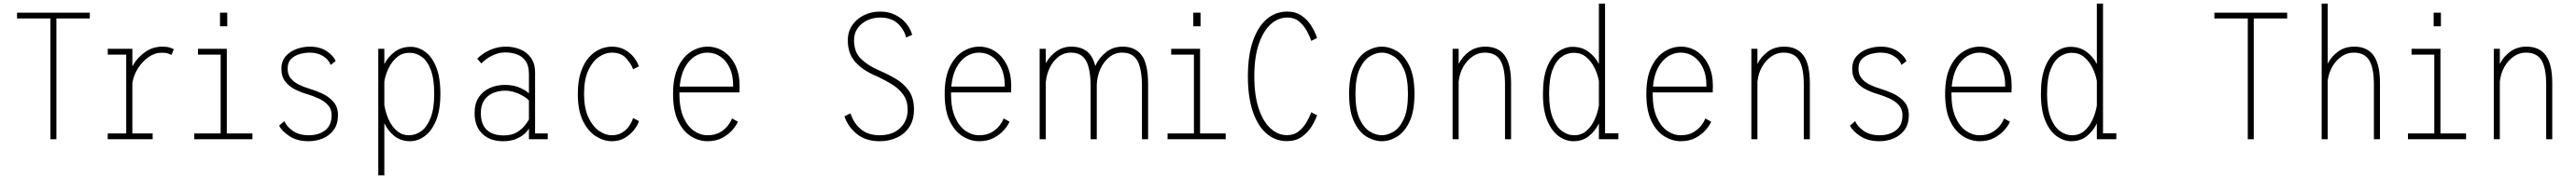

<svg xmlns="http://www.w3.org/2000/svg" viewBox="-20 -770 14225 990"><path d="M258.5 0V-668H74V-700H476V-668H291.5V0Z M575 0V-32H677V-468H575V-500H711V-403.5Q736 -449 779 -480.5Q822 -512 877.5 -512Q902 -512 917.8 -506.8Q933.5 -501.5 940 -497.5L926.5 -465.5Q922 -469 908.5 -473.8Q895 -478.5 873.5 -478.5Q835 -478.5 800.2 -454.2Q765.5 -430 741.5 -391.5Q717.5 -353 711 -310.5V-32H823V0Z M1195 -700H1235V-624.5H1195ZM1053 0V-32H1198.5V-468H1073V-500H1232.5V-32H1374V0Z M1684 11Q1621 11 1578.5 -17Q1536 -45 1521.5 -75.5L1550.5 -100Q1561 -72.5 1595.8 -47.2Q1630.5 -22 1685 -22Q1741 -22 1776.2 -49.8Q1811.5 -77.5 1811.5 -133Q1811.5 -167 1791 -189.2Q1770.5 -211.5 1739.5 -225.5Q1708.5 -239.5 1677 -249Q1645 -258 1612 -274Q1579 -290 1556.5 -317.8Q1534 -345.5 1534 -389.5Q1534 -432 1557.8 -459Q1581.5 -486 1617.5 -499Q1653.5 -512 1691 -512Q1747.5 -512 1785 -486.5Q1822.5 -461 1833.5 -432L1806 -411Q1795.5 -440.5 1764 -459.8Q1732.5 -479 1691 -479Q1666 -479 1637.2 -471.5Q1608.5 -464 1588.5 -444.8Q1568.5 -425.5 1568.5 -389.5Q1568.5 -358 1585.5 -337Q1602.5 -316 1630 -302.2Q1657.5 -288.5 1690 -279Q1723 -269.5 1759.2 -252.8Q1795.5 -236 1821 -207.5Q1846.5 -179 1846.5 -133Q1846.5 -84 1823.5 -52.2Q1800.5 -20.5 1763.5 -4.8Q1726.5 11 1684 11Z M2069 200V-500H2102.5V-415Q2123 -456 2160 -483.5Q2197 -511 2248 -511Q2290 -511 2327.5 -484.2Q2365 -457.5 2388.5 -400Q2412 -342.5 2412 -251Q2412 -159.5 2387.5 -101.8Q2363 -44 2324.5 -16.5Q2286 11 2244 11Q2194 11 2158.2 -17.5Q2122.5 -46 2102.5 -88.5V200ZM2241.5 -478Q2201.5 -478 2173 -454.2Q2144.5 -430.5 2126.8 -394.2Q2109 -358 2102.5 -320V-190Q2108.5 -149 2125.8 -110.2Q2143 -71.5 2171.2 -46.8Q2199.5 -22 2239 -22Q2276 -22 2307.5 -45.5Q2339 -69 2358.5 -119.5Q2378 -170 2378 -251Q2378 -333.5 2359.2 -383.2Q2340.5 -433 2309.5 -455.5Q2278.5 -478 2241.5 -478Z M2758.5 11Q2686 11 2643.5 -30.2Q2601 -71.5 2601 -145Q2601 -197.5 2624 -232Q2647 -266.5 2685.2 -283.5Q2723.5 -300.5 2768.5 -300.5Q2817 -300.5 2852.5 -284Q2888 -267.5 2901 -253.5V-360.5Q2901 -406.5 2882.8 -432.5Q2864.5 -458.5 2834.8 -469.2Q2805 -480 2771 -480Q2740.5 -480 2713.8 -469.2Q2687 -458.5 2667.2 -444Q2647.5 -429.5 2638.5 -419L2615.5 -445.5Q2627 -458 2649.5 -473.5Q2672 -489 2704 -500.5Q2736 -512 2776 -512Q2815 -512 2851.5 -497.5Q2888 -483 2911.5 -451.2Q2935 -419.5 2935 -368V-32H3005V0H2901V-60Q2894.5 -46.5 2876.2 -29.8Q2858 -13 2828.5 -1Q2799 11 2758.5 11ZM2762 -21Q2804.5 -21 2832.8 -37.5Q2861 -54 2877.5 -75Q2894 -96 2901 -109V-214Q2891.5 -225.5 2871 -238Q2850.5 -250.5 2823.8 -259.5Q2797 -268.5 2769 -268.5Q2733.5 -268.5 2703.2 -255.8Q2673 -243 2654.2 -215.8Q2635.5 -188.5 2635.5 -145Q2635.5 -82 2668.5 -51.5Q2701.5 -21 2762 -21Z M3359 11Q3316 11 3272.8 -15.2Q3229.5 -41.5 3200.2 -99.2Q3171 -157 3171 -251Q3171 -322.5 3188 -372.2Q3205 -422 3232.8 -453Q3260.5 -484 3293.5 -498Q3326.5 -512 3359 -512Q3400 -512 3430.2 -495.2Q3460.5 -478.5 3480 -453.5Q3499.5 -428.5 3508.5 -403L3476.5 -387Q3464 -420.5 3436 -449.8Q3408 -479 3359 -479Q3323 -479 3287.8 -455.2Q3252.5 -431.5 3229 -381Q3205.5 -330.5 3205.5 -251Q3205.5 -172.5 3229 -121.8Q3252.5 -71 3287.8 -46.5Q3323 -22 3359 -22Q3393 -22 3417.2 -37.5Q3441.5 -53 3456 -75.2Q3470.5 -97.5 3476 -117L3508.5 -100.5Q3503.5 -81 3484 -54.8Q3464.5 -28.5 3433 -8.8Q3401.5 11 3359 11Z M3887 11Q3840.5 11 3796.8 -15.8Q3753 -42.5 3725 -100.2Q3697 -158 3697 -251Q3697 -342 3725 -399.8Q3753 -457.5 3796.8 -484.8Q3840.5 -512 3887.5 -512Q3937 -512 3977 -485.2Q4017 -458.5 4040.8 -409.8Q4064.5 -361 4064.5 -295Q4064.5 -276 4063.5 -259H3732Q3732 -255 3732 -251Q3732 -173.5 3754 -122.8Q3776 -72 3811.5 -47Q3847 -22 3887 -22Q3928 -22 3955.8 -38Q3983.5 -54 4000 -75.8Q4016.5 -97.5 4022.5 -115L4055 -97Q4048 -78.5 4026.5 -53Q4005 -27.5 3970 -8.2Q3935 11 3887 11ZM3886 -479Q3850.5 -479 3817.8 -458.8Q3785 -438.5 3762.2 -396.8Q3739.5 -355 3733.5 -291H4028.5V-301.5Q4028.5 -353.5 4010 -393.8Q3991.5 -434 3959.5 -456.5Q3927.5 -479 3886 -479Z M4837.5 11Q4761 11 4711.8 -29.2Q4662.5 -69.5 4643.5 -126.5L4677 -143.5Q4693.5 -90.5 4733.2 -56.2Q4773 -22 4837.5 -22Q4910 -22 4951.2 -62Q4992.5 -102 4992.5 -162.5Q4992.5 -211 4969.8 -244.2Q4947 -277.5 4909 -301.5Q4871 -325.5 4825 -347Q4748.5 -378 4705.2 -425.2Q4662 -472.5 4662 -546.5Q4662 -594.5 4686.5 -630.5Q4711 -666.5 4751.8 -686.2Q4792.5 -706 4841 -706Q4887.5 -706 4924 -687.8Q4960.5 -669.5 4984.5 -640.2Q5008.5 -611 5017.5 -577.5L4984.5 -562.5Q4972 -609.5 4936.5 -641.2Q4901 -673 4841 -673Q4802.5 -673 4769.5 -657.5Q4736.5 -642 4716.5 -614Q4696.5 -586 4696.5 -548Q4696.5 -482 4734.5 -444.8Q4772.5 -407.5 4837 -379.5Q4887.5 -358 4930.8 -331.8Q4974 -305.5 5000.8 -265.8Q5027.5 -226 5027.5 -165Q5027.5 -107 5001.8 -67.8Q4976 -28.5 4932.8 -8.8Q4889.5 11 4837.5 11Z M5387 11Q5340.5 11 5296.8 -15.8Q5253 -42.5 5225 -100.2Q5197 -158 5197 -251Q5197 -342 5225 -399.8Q5253 -457.5 5296.8 -484.8Q5340.5 -512 5387.5 -512Q5437 -512 5477 -485.2Q5517 -458.5 5540.8 -409.8Q5564.5 -361 5564.5 -295Q5564.5 -276 5563.5 -259H5232Q5232 -255 5232 -251Q5232 -173.5 5254 -122.8Q5276 -72 5311.5 -47Q5347 -22 5387 -22Q5428 -22 5455.8 -38Q5483.5 -54 5500 -75.8Q5516.5 -97.5 5522.5 -115L5555 -97Q5548 -78.5 5526.5 -53Q5505 -27.5 5470 -8.2Q5435 11 5387 11ZM5386 -479Q5350.5 -479 5317.8 -458.8Q5285 -438.5 5262.2 -396.8Q5239.5 -355 5233.5 -291H5528.5V-301.5Q5528.5 -353.5 5510 -393.8Q5491.5 -434 5459.5 -456.5Q5427.5 -479 5386 -479Z M5721.5 0V-500H5755.5V-420.5Q5777.5 -460 5813.5 -486Q5849.5 -512 5896.5 -512Q5949 -512 5982.2 -486.2Q6015.5 -460.5 6028.5 -405Q6049.5 -450.5 6087.8 -481.2Q6126 -512 6180 -512Q6249 -512 6284.8 -464.5Q6320.5 -417 6320.5 -302V0H6286.5V-292Q6286.5 -387.5 6261.8 -433.2Q6237 -479 6176.5 -479Q6137.5 -479 6106.5 -454.2Q6075.5 -429.5 6057.2 -389.2Q6039 -349 6037 -302V0H6003V-292Q6003 -387.5 5978.2 -433.2Q5953.5 -479 5893 -479Q5856 -479 5826.5 -456.8Q5797 -434.5 5778.5 -397.5Q5760 -360.5 5755.5 -316.5V0Z M6570 -700H6610V-624.5H6570ZM6428 0V-32H6573.5V-468H6448V-500H6607.5V-32H6749V0Z M7087 10.5Q7023 10.5 6974.5 -31.2Q6926 -73 6898.8 -153Q6871.5 -233 6871.5 -348Q6871.5 -463 6899.2 -543Q6927 -623 6976 -664.5Q7025 -706 7089 -706Q7136 -706 7169 -682.8Q7202 -659.5 7222.8 -625.8Q7243.5 -592 7253.5 -560L7221.5 -544Q7213.5 -568.5 7197.2 -598.5Q7181 -628.5 7154.8 -650.8Q7128.5 -673 7089.5 -673Q7038.5 -673 6997.2 -635.5Q6956 -598 6931.5 -525.8Q6907 -453.5 6907 -348Q6907 -242.5 6931.2 -170Q6955.5 -97.5 6996.5 -60Q7037.5 -22.5 7087.5 -22.5Q7126.5 -22.5 7153.5 -44.8Q7180.5 -67 7197 -96.8Q7213.5 -126.5 7221.5 -149L7253.5 -132.5Q7243.5 -103 7222.8 -69.5Q7202 -36 7168.5 -12.8Q7135 10.5 7087 10.5Z M7611 11Q7568.5 11 7526.8 -14.2Q7485 -39.5 7457.8 -97Q7430.5 -154.5 7430.5 -251Q7430.5 -347 7457.8 -404.2Q7485 -461.5 7526.8 -486.8Q7568.5 -512 7611 -512Q7654 -512 7695.5 -486.8Q7737 -461.5 7764.2 -404.2Q7791.5 -347 7791.5 -251Q7791.5 -154.5 7764.2 -97Q7737 -39.5 7695.5 -14.2Q7654 11 7611 11ZM7611 -22Q7643 -22 7676.2 -42Q7709.5 -62 7732.5 -111.8Q7755.5 -161.5 7755.5 -251Q7755.5 -339 7732.5 -388.8Q7709.5 -438.5 7676.2 -458.8Q7643 -479 7611 -479Q7579.5 -479 7545.8 -458.8Q7512 -438.5 7488.8 -388.8Q7465.5 -339 7465.5 -251Q7465.5 -161.5 7488.8 -111.8Q7512 -62 7545.8 -42Q7579.5 -22 7611 -22Z M8002 0V-500H8035.5V-416.5Q8056.5 -458 8093.8 -485Q8131 -512 8183 -512Q8254 -512 8289.5 -463.5Q8325 -415 8325 -309.5V0H8291.5V-302Q8291.5 -393.5 8265.8 -436.2Q8240 -479 8179.5 -479Q8143.5 -479 8112.5 -457.8Q8081.5 -436.5 8061 -400.5Q8040.5 -364.5 8035.5 -319V0Z M8669 11Q8627 11 8588.5 -16.5Q8550 -44 8525.5 -101.8Q8501 -159.5 8501 -251Q8501 -342.5 8524.5 -400Q8548 -457.5 8585.5 -484.2Q8623 -511 8665 -511Q8715.5 -511 8752.5 -483.8Q8789.5 -456.5 8810 -416V-750H8844V-32.5H8917.5V0H8810V-87.5Q8790 -45.5 8754.5 -17.2Q8719 11 8669 11ZM8535 -251Q8535 -170 8554.5 -119.5Q8574 -69 8605.8 -45.5Q8637.5 -22 8674 -22Q8713 -22 8741 -46.2Q8769 -70.5 8786.2 -108.2Q8803.5 -146 8810 -186.5V-322.5Q8803 -360 8785.2 -395.8Q8767.5 -431.5 8739.2 -454.8Q8711 -478 8671.5 -478Q8634.5 -478 8603.5 -455.5Q8572.5 -433 8553.8 -383.2Q8535 -333.5 8535 -251Z M9262 11Q9215.5 11 9171.8 -15.8Q9128 -42.5 9100 -100.2Q9072 -158 9072 -251Q9072 -342 9100 -399.8Q9128 -457.5 9171.8 -484.8Q9215.5 -512 9262.5 -512Q9312 -512 9352 -485.2Q9392 -458.5 9415.8 -409.8Q9439.5 -361 9439.5 -295Q9439.5 -276 9438.5 -259H9107Q9107 -255 9107 -251Q9107 -173.5 9129 -122.8Q9151 -72 9186.5 -47Q9222 -22 9262 -22Q9303 -22 9330.8 -38Q9358.5 -54 9375 -75.8Q9391.5 -97.5 9397.5 -115L9430 -97Q9423 -78.5 9401.5 -53Q9380 -27.5 9345 -8.2Q9310 11 9262 11ZM9261 -479Q9225.5 -479 9192.8 -458.8Q9160 -438.5 9137.2 -396.8Q9114.5 -355 9108.5 -291H9403.5V-301.5Q9403.5 -353.5 9385 -393.8Q9366.5 -434 9334.5 -456.5Q9302.5 -479 9261 -479Z M9652 0V-500H9685.5V-416.5Q9706.5 -458 9743.8 -485Q9781 -512 9833 -512Q9904 -512 9939.5 -463.5Q9975 -415 9975 -309.5V0H9941.5V-302Q9941.5 -393.5 9915.8 -436.2Q9890 -479 9829.5 -479Q9793.5 -479 9762.5 -457.8Q9731.5 -436.5 9711 -400.5Q9690.5 -364.5 9685.5 -319V0Z M10359 11Q10296 11 10253.5 -17Q10211 -45 10196.5 -75.5L10225.5 -100Q10236 -72.5 10270.8 -47.2Q10305.5 -22 10360 -22Q10416 -22 10451.2 -49.8Q10486.5 -77.5 10486.5 -133Q10486.5 -167 10466 -189.2Q10445.5 -211.5 10414.5 -225.5Q10383.5 -239.5 10352 -249Q10320 -258 10287 -274Q10254 -290 10231.5 -317.8Q10209 -345.5 10209 -389.5Q10209 -432 10232.8 -459Q10256.5 -486 10292.5 -499Q10328.5 -512 10366 -512Q10422.5 -512 10460 -486.5Q10497.5 -461 10508.5 -432L10481 -411Q10470.5 -440.5 10439 -459.8Q10407.5 -479 10366 -479Q10341 -479 10312.2 -471.5Q10283.5 -464 10263.5 -444.8Q10243.5 -425.5 10243.5 -389.5Q10243.5 -358 10260.5 -337Q10277.5 -316 10305 -302.2Q10332.5 -288.5 10365 -279Q10398 -269.5 10434.2 -252.8Q10470.5 -236 10496 -207.5Q10521.5 -179 10521.5 -133Q10521.5 -84 10498.5 -52.2Q10475.5 -20.5 10438.5 -4.8Q10401.5 11 10359 11Z M10912 11Q10865.5 11 10821.8 -15.8Q10778 -42.5 10750 -100.2Q10722 -158 10722 -251Q10722 -342 10750 -399.8Q10778 -457.5 10821.8 -484.8Q10865.5 -512 10912.5 -512Q10962 -512 11002 -485.2Q11042 -458.5 11065.8 -409.8Q11089.5 -361 11089.5 -295Q11089.5 -276 11088.5 -259H10757Q10757 -255 10757 -251Q10757 -173.5 10779 -122.8Q10801 -72 10836.5 -47Q10872 -22 10912 -22Q10953 -22 10980.8 -38Q11008.5 -54 11025 -75.8Q11041.5 -97.5 11047.5 -115L11080 -97Q11073 -78.5 11051.5 -53Q11030 -27.5 10995 -8.2Q10960 11 10912 11ZM10911 -479Q10875.5 -479 10842.8 -458.8Q10810 -438.5 10787.2 -396.8Q10764.5 -355 10758.5 -291H11053.5V-301.5Q11053.5 -353.5 11035 -393.8Q11016.5 -434 10984.5 -456.5Q10952.5 -479 10911 -479Z M11419 11Q11377 11 11338.5 -16.5Q11300 -44 11275.5 -101.8Q11251 -159.5 11251 -251Q11251 -342.5 11274.5 -400Q11298 -457.5 11335.5 -484.2Q11373 -511 11415 -511Q11465.5 -511 11502.5 -483.8Q11539.5 -456.5 11560 -416V-750H11594V-32.5H11667.5V0H11560V-87.5Q11540 -45.5 11504.5 -17.2Q11469 11 11419 11ZM11285 -251Q11285 -170 11304.5 -119.5Q11324 -69 11355.8 -45.5Q11387.5 -22 11424 -22Q11463 -22 11491 -46.2Q11519 -70.5 11536.2 -108.2Q11553.5 -146 11560 -186.5V-322.5Q11553 -360 11535.2 -395.8Q11517.5 -431.5 11489.2 -454.8Q11461 -478 11421.5 -478Q11384.5 -478 11353.5 -455.5Q11322.5 -433 11303.8 -383.2Q11285 -333.5 11285 -251Z M12393.5 0V-668H12209V-700H12611V-668H12426.5V0Z M12801.5 0V-750H12835V-418Q12856 -459 12893.2 -485.5Q12930.5 -512 12982 -512Q13052.5 -512 13088 -463.5Q13123.5 -415 13123.5 -309.5V0H13090V-302Q13090 -393.5 13064.2 -436.2Q13038.5 -479 12978.5 -479Q12943 -479 12912.8 -458.8Q12882.5 -438.5 12861.8 -403.8Q12841 -369 12835 -325V0Z M13420 -700H13460V-624.5H13420ZM13278 0V-32H13423.5V-468H13298V-500H13457.5V-32H13599V0Z M13752 0V-500H13785.5V-416.5Q13806.5 -458 13843.8 -485Q13881 -512 13933 -512Q14004 -512 14039.5 -463.5Q14075 -415 14075 -309.5V0H14041.5V-302Q14041.5 -393.5 14015.8 -436.2Q13990 -479 13929.5 -479Q13893.5 -479 13862.5 -457.8Q13831.5 -436.5 13811 -400.5Q13790.5 -364.5 13785.5 -319V0Z"/></svg>

Font: Trispace SemiCondensed Thin
Style: Regular
Weight: 100
Width: 4
Designer: Tyler Finck
Foundry: Etcetera Type Company
Version: Version 1.210; ttfautohint (v1.8.3)